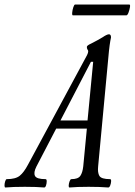

<svg xmlns="http://www.w3.org/2000/svg" viewBox="-86 -828 597 851"><path d="M-62 3Q-66 3 -66 -6Q-66 -15 -63 -24.5Q-60 -34 -56 -34Q-17 -34 1.5 -49Q20 -64 38 -98L300 -584Q305 -594 305 -601Q305 -603 304 -605Q303 -607 301 -610Q299 -614 299 -620Q299 -623 303 -626.5Q307 -630 320 -636Q332 -642 346.5 -650Q361 -658 369 -663Q388 -676 397 -676Q406 -676 406 -662Q403 -649 400 -627.5Q397 -606 394 -571L349 -91Q346 -63 354.5 -48.5Q363 -34 402 -34Q407 -34 406.5 -24.5Q406 -15 402.5 -6Q399 3 394 3Q358 0 307 0Q255 0 222 3Q218 3 218.5 -6Q219 -15 222.5 -24.5Q226 -34 230 -34Q260 -34 270 -48.5Q280 -63 283 -91L299 -258H163L75 -89Q62 -63 69 -48.5Q76 -34 116 -34Q121 -34 121 -24.5Q121 -15 118 -6Q115 3 110 3Q76 0 24 0Q-29 0 -62 3ZM317 -554 182 -294H302L327 -554ZM237 -760Q233 -760 234 -772Q235 -784 239 -796Q243 -808 247 -808H487Q492 -808 490 -796Q488 -784 483.5 -772Q479 -760 474 -760Z"/></svg>

Font: Junicode Two Beta Condensed
Style: Italic
Weight: 400
Width: 3
Italic angle: -9°
Version: Version 1.053; ttfautohint (v1.8.4)